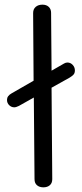

<svg xmlns="http://www.w3.org/2000/svg" viewBox="-20 -812 351 823"><path d="M301 -510Q301 -498 294.5 -491.5Q288 -485 278 -479L201 -436L204 -44Q204 -27 193.5 -18Q183 -9 166 -9Q149 -9 138.5 -18Q128 -27 128 -44L125 -394L61 -358Q49 -352 41 -352Q29 -352 19.5 -361Q10 -370 10 -384Q10 -401 30 -412L124 -466L122 -756Q122 -773 133 -782.5Q144 -792 162 -792Q179 -792 189 -782.5Q199 -773 199 -757L201 -509L255 -540Q262 -544 269 -544Q282 -544 291.5 -534Q301 -524 301 -510Z"/></svg>

Font: Mali
Style: Regular
Weight: 400
Version: Version 1.000; ttfautohint (v1.6)